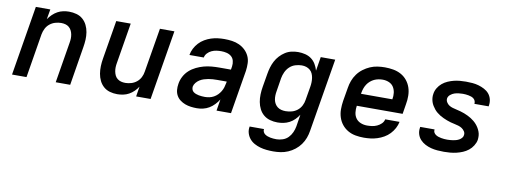

<svg xmlns="http://www.w3.org/2000/svg" viewBox="-61 -858 3722 1411"><g transform="rotate(10 1800.0 -152.5)"><path d="M27 0 113 -520H221L208 -445Q221 -464 238 -480.5Q255 -497 275 -508Q295 -519 317 -523.5Q339 -528 360 -528Q389 -528 416 -520.5Q443 -513 463 -495.5Q483 -478 495 -453.5Q507 -429 511.5 -401.5Q516 -374 514.5 -345.5Q513 -317 508 -288L461 0H353L403 -303Q406 -319 406.5 -335Q407 -351 404 -366.5Q401 -382 394 -395.5Q387 -409 375.5 -418.5Q364 -428 349 -432Q334 -436 317 -436Q296 -436 273.5 -429.5Q251 -423 232.5 -408Q214 -393 203.5 -372Q193 -351 189 -329L135 0Z M813 8Q784 8 757.5 0.5Q731 -7 711 -24.5Q691 -42 679 -66.5Q667 -91 662.5 -118.5Q658 -146 659 -174.5Q660 -203 665 -232L713 -520H821L771 -217Q768 -201 767.5 -185Q767 -169 770 -153.5Q773 -138 779.5 -124.5Q786 -111 798 -101.5Q810 -92 825 -88Q840 -84 857 -84Q878 -84 900.5 -90.5Q923 -97 941.5 -112Q960 -127 970.5 -148Q981 -169 984 -191L1039 -520H1147L1061 0H953L965 -75Q953 -56 936 -39.5Q919 -23 899 -12Q879 -1 856.5 3.5Q834 8 813 8Z M1407 8Q1384 8 1361.5 5Q1339 2 1319 -5.5Q1299 -13 1281.5 -26Q1264 -39 1253.5 -58Q1243 -77 1241 -99.5Q1239 -122 1243 -145Q1247 -173 1261 -200Q1275 -227 1297.5 -247.5Q1320 -268 1348 -281.5Q1376 -295 1404 -302.5Q1432 -310 1461 -312.5Q1490 -315 1518 -315H1605L1609 -340Q1612 -361 1607 -381Q1602 -401 1587.5 -413.5Q1573 -426 1553 -431Q1533 -436 1512 -436Q1494 -436 1476 -433.5Q1458 -431 1440.5 -423Q1423 -415 1409.5 -400.5Q1396 -386 1393 -368H1286Q1290 -393 1302 -416.5Q1314 -440 1332 -459.5Q1350 -479 1373 -492.5Q1396 -506 1420.5 -514Q1445 -522 1470 -525Q1495 -528 1519 -528Q1548 -528 1576.5 -524Q1605 -520 1630 -508.5Q1655 -497 1674.5 -478.5Q1694 -460 1705.5 -435.5Q1717 -411 1718 -382.5Q1719 -354 1715 -325L1661 0H1553L1567 -86Q1554 -65 1536.5 -46.5Q1519 -28 1498 -15.5Q1477 -3 1453.5 2.5Q1430 8 1407 8ZM1451 -84Q1467 -84 1484 -87.5Q1501 -91 1516.5 -99.5Q1532 -108 1544.5 -120.5Q1557 -133 1566 -148Q1575 -163 1580 -179Q1585 -195 1588 -212L1590 -223H1518Q1502 -223 1485.5 -222Q1469 -221 1453 -218Q1437 -215 1421 -210Q1405 -205 1390.5 -196Q1376 -187 1364.5 -173Q1353 -159 1350 -143Q1349 -132 1352.5 -121.5Q1356 -111 1364.5 -104.5Q1373 -98 1383.5 -94Q1394 -90 1405 -88Q1416 -86 1427.5 -85Q1439 -84 1451 -84Z M2015 223Q1990 223 1965 220.5Q1940 218 1917 211.5Q1894 205 1873 193.5Q1852 182 1837 164Q1822 146 1815 122.5Q1808 99 1813 73H1920Q1918 85 1923 95Q1928 105 1936.5 111Q1945 117 1955.5 121Q1966 125 1977 127Q1988 129 1999.5 130Q2011 131 2023 131Q2045 131 2069 123Q2093 115 2110 97.5Q2127 80 2137 57.5Q2147 35 2151 12L2165 -77Q2152 -57 2135 -40Q2118 -23 2097 -12Q2076 -1 2053.5 3.5Q2031 8 2009 8Q1980 8 1953 0.5Q1926 -7 1905.5 -24Q1885 -41 1872.5 -65.5Q1860 -90 1855 -117.5Q1850 -145 1851 -174Q1852 -203 1857 -232L1874 -332Q1878 -356 1885 -380Q1892 -404 1904 -427Q1916 -450 1934 -469.5Q1952 -489 1974 -503Q1996 -517 2021 -522.5Q2046 -528 2070 -528Q2097 -528 2123 -521.5Q2149 -515 2169 -500Q2189 -485 2202 -463Q2215 -441 2222 -416L2239 -520H2347L2256 27Q2252 54 2242 81Q2232 108 2215 131.5Q2198 155 2174.5 173.5Q2151 192 2124 203.5Q2097 215 2069.5 219Q2042 223 2015 223ZM2053 -84Q2075 -84 2098 -90Q2121 -96 2140 -111Q2159 -126 2170 -147.5Q2181 -169 2184 -191L2201 -291Q2204 -308 2204.5 -325.5Q2205 -343 2202.5 -359Q2200 -375 2193.5 -390Q2187 -405 2174.5 -415.5Q2162 -426 2146.5 -431Q2131 -436 2113 -436Q2090 -436 2065.5 -428.5Q2041 -421 2022.5 -403.5Q2004 -386 1993.5 -363Q1983 -340 1979 -317L1963 -217Q1960 -201 1959.5 -184.5Q1959 -168 1962 -152.5Q1965 -137 1973 -123.5Q1981 -110 1993 -101Q2005 -92 2020.5 -88Q2036 -84 2053 -84Z M2653 8Q2621 8 2590.5 2.5Q2560 -3 2534 -18Q2508 -33 2489.5 -56Q2471 -79 2461.5 -108Q2452 -137 2452 -168.5Q2452 -200 2457 -232L2474 -332Q2478 -359 2488 -386Q2498 -413 2515.5 -437Q2533 -461 2557 -479Q2581 -497 2607.5 -508.5Q2634 -520 2662 -524Q2690 -528 2717 -528Q2749 -528 2780 -522.5Q2811 -517 2837.5 -502.5Q2864 -488 2883 -464.5Q2902 -441 2911.5 -412.5Q2921 -384 2921.5 -352Q2922 -320 2916 -288L2904 -214H2562Q2558 -189 2561 -164Q2564 -139 2577.5 -120.5Q2591 -102 2613.5 -93Q2636 -84 2661 -84Q2679 -84 2697.5 -86.5Q2716 -89 2734 -97Q2752 -105 2766.5 -119Q2781 -133 2785 -152H2892Q2887 -127 2874.5 -103.5Q2862 -80 2843.5 -60.5Q2825 -41 2801.5 -27.5Q2778 -14 2753 -6Q2728 2 2703 5Q2678 8 2653 8ZM2577 -306H2811Q2816 -331 2813 -355Q2810 -379 2798 -398Q2786 -417 2764 -426.5Q2742 -436 2717 -436Q2702 -436 2685.5 -433Q2669 -430 2654 -423Q2639 -416 2625.5 -404.5Q2612 -393 2602.5 -378.5Q2593 -364 2587.5 -348.5Q2582 -333 2579 -317Z M3251 8Q3226 8 3201.5 6Q3177 4 3154 -2Q3131 -8 3110 -19Q3089 -30 3073 -47Q3057 -64 3050 -87Q3043 -110 3047 -135L3048 -142H3155V-140Q3153 -128 3158.5 -118.5Q3164 -109 3173 -103Q3182 -97 3192.5 -93.5Q3203 -90 3214 -88Q3225 -86 3236.5 -85Q3248 -84 3259 -84Q3270 -84 3281 -85Q3292 -86 3303 -87.5Q3314 -89 3325.5 -92.5Q3337 -96 3347 -101.5Q3357 -107 3365.5 -116.5Q3374 -126 3375 -137Q3378 -153 3369.5 -166Q3361 -179 3349 -187Q3337 -195 3322 -199.5Q3307 -204 3292 -207Q3277 -210 3262.5 -214Q3248 -218 3234 -223.5Q3220 -229 3206.5 -235Q3193 -241 3180 -249Q3167 -257 3155.5 -266.5Q3144 -276 3135 -287Q3126 -298 3118 -311Q3110 -324 3105.5 -338Q3101 -352 3099.5 -367.5Q3098 -383 3101 -399Q3104 -421 3116.5 -442Q3129 -463 3147.5 -478.5Q3166 -494 3188 -503.5Q3210 -513 3232 -518.5Q3254 -524 3277 -526Q3300 -528 3322 -528Q3346 -528 3370 -526Q3394 -524 3416.5 -517.5Q3439 -511 3460 -500Q3481 -489 3495.5 -472Q3510 -455 3516 -432Q3522 -409 3518 -385L3517 -378H3410L3411 -380Q3412 -391 3408 -400.5Q3404 -410 3396 -416.5Q3388 -423 3378 -426.5Q3368 -430 3357.5 -432Q3347 -434 3336 -435Q3325 -436 3315 -436Q3299 -436 3283 -434Q3267 -432 3252 -427Q3237 -422 3223 -410.5Q3209 -399 3206 -383Q3204 -368 3212 -354.5Q3220 -341 3232.5 -333Q3245 -325 3259.5 -321Q3274 -317 3289 -313.5Q3304 -310 3319 -306Q3334 -302 3348 -296.5Q3362 -291 3375.5 -284.5Q3389 -278 3401 -270.5Q3413 -263 3424.5 -253.5Q3436 -244 3445.5 -233Q3455 -222 3462.5 -209.5Q3470 -197 3475.5 -182.5Q3481 -168 3482 -152.5Q3483 -137 3481 -121Q3477 -99 3463.5 -77.5Q3450 -56 3431 -41Q3412 -26 3389.5 -16.5Q3367 -7 3343.5 -1.5Q3320 4 3297 6Q3274 8 3251 8Z"/></g></svg>

Font: Iosevka Aile Semibold Oblique
Style: Regular
Weight: 600
Italic angle: -9°
Designer: Belleve Invis
Foundry: Belleve Invis
Version: Version 31.1.0; ttfautohint (v1.8.4)